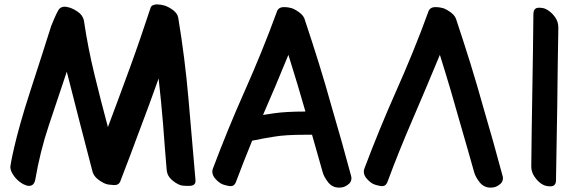

<svg xmlns="http://www.w3.org/2000/svg" viewBox="-20 -851 2656 880"><path d="M48.8 -38.1C59.6 -25.4 72.3 -14.6 86.9 -6.8C96.7 -2 105.5 1 113.3 1C117.2 1 121.1 0 124 -1C128.9 -2.9 131.8 -5.9 134.8 -9.8C137.7 -14.6 140.6 -20.5 141.6 -27.3C156.2 -112.3 176.8 -196.3 204.1 -277.3C231.4 -359.4 258.8 -441.4 286.1 -522.5C305.7 -445.3 325.2 -369.1 344.7 -293C365.2 -215.8 384.8 -139.6 404.3 -63.5C408.2 -50.8 416 -39.1 428.7 -29.3C441.4 -19.5 453.1 -12.7 465.8 -7.8C474.6 -4.9 486.3 -3.9 502 -2.9H505.9C518.6 -2.9 527.3 -8.8 531.2 -19.5C561.5 -97.7 590.8 -175.8 620.1 -254.9C650.4 -334 678.7 -412.1 707 -491.2C714.8 -421.9 721.7 -351.6 727.5 -281.2C732.4 -210.9 738.3 -140.6 744.1 -70.3C746.1 -53.7 752.9 -40 765.6 -28.3C778.3 -16.6 792 -7.8 807.6 -2C814.5 0 825.2 1 839.8 1H848.6C867.2 0 876 -6.8 876 -21.5V-25.4C865.2 -149.4 854.5 -274.4 843.8 -398.4C833 -522.5 817.4 -646.5 796.9 -769.5C794.9 -782.2 787.1 -793.9 773.4 -804.7C759.8 -814.5 747.1 -821.3 735.4 -825.2C726.6 -828.1 714.8 -830.1 699.2 -831.1C682.6 -830.1 672.9 -825.2 669.9 -814.5C639.6 -722.7 608.4 -630.9 575.2 -540C542 -449.2 508.8 -359.4 474.6 -268.6C453.1 -348.6 432.6 -428.7 413.1 -508.8C393.6 -588.9 377 -671.9 364.3 -758.8C360.4 -774.4 350.6 -788.1 334 -798.8C316.4 -810.5 299.8 -817.4 285.2 -819.3C282.2 -820.3 279.3 -820.3 276.4 -820.3C267.6 -820.3 259.8 -817.4 253.9 -812.5C246.1 -805.7 233.4 -778.3 214.8 -732.4C187.5 -645.5 155.3 -545.9 119.1 -434.6C44.9 -208 27.3 -89.8 27.3 -85.9C27.3 -79.1 29.3 -71.3 32.2 -64.5C36.1 -55.7 42 -46.9 48.8 -38.1Z M961.9 -38.1C970.7 -26.4 980.5 -17.6 991.2 -10.7C999 -5.9 1010.7 -2 1027.3 1C1030.3 2 1033.2 2 1036.1 2H1038.1C1048.8 2 1055.7 -3.9 1060.5 -14.6C1085 -79.1 1109.4 -142.6 1135.7 -206.1C1168.9 -212.9 1202.1 -219.7 1236.3 -224.6C1270.5 -230.5 1317.4 -233.4 1377 -233.4H1410.2C1428.7 -169.9 1444.3 -112.3 1459 -61.5C1462.9 -46.9 1471.7 -31.2 1485.4 -13.7C1505.9 10.7 1531.2 8.8 1536.1 8.8C1549.8 8.8 1561.5 4.9 1572.3 -2.9C1585 -10.7 1590.8 -21.5 1590.8 -34.2C1590.8 -38.1 1589.8 -42 1588.9 -45.9C1562.5 -144.5 1532.2 -252.9 1497.1 -372.1C1463.9 -492.2 1423.8 -620.1 1377.9 -757.8C1375 -770.5 1367.2 -782.2 1354.5 -792C1341.8 -801.8 1330.1 -808.6 1317.4 -813.5C1307.6 -816.4 1295.9 -818.4 1281.2 -818.4H1280.3C1266.6 -818.4 1256.8 -813.5 1251 -802.7C1203.1 -670.9 1152.3 -547.9 1100.6 -431.6C1048.8 -315.4 1001 -198.2 956.1 -79.1C954.1 -74.2 953.1 -69.3 953.1 -64.5C953.1 -55.7 956.1 -46.9 961.9 -38.1ZM1185.5 -324.2C1222.7 -409.2 1261.7 -501 1301.8 -599.6C1332 -502.9 1358.4 -416 1379.9 -339.8C1319.3 -339.8 1271.5 -336.9 1237.3 -332C1220.7 -329.1 1203.1 -327.1 1185.5 -324.2Z M1656.2 -38.1C1665 -26.4 1674.8 -17.6 1685.5 -10.7C1693.4 -5.9 1705.1 -2 1721.7 1C1724.6 2 1727.5 2 1730.5 2H1732.4C1743.2 2 1750 -3.9 1754.9 -14.6C1790 -109.4 1828.1 -204.1 1868.2 -296.9C1908.2 -389.6 1951.2 -491.2 1996.1 -599.6C2033.2 -481.4 2063.5 -377.9 2087.9 -290C2113.3 -203.1 2134.8 -127 2153.3 -61.5C2157.2 -46.9 2166 -31.2 2179.7 -13.7C2200.2 10.7 2225.6 8.8 2230.5 8.8C2244.1 8.8 2255.9 4.9 2266.6 -2.9C2279.3 -10.7 2285.2 -21.5 2285.2 -34.2C2285.2 -38.1 2284.2 -42 2283.2 -45.9C2256.8 -144.5 2226.6 -252.9 2191.4 -372.1C2158.2 -492.2 2118.2 -620.1 2072.3 -757.8C2069.3 -770.5 2061.5 -782.2 2048.8 -792C2036.1 -801.8 2024.4 -808.6 2011.7 -813.5C2002 -816.4 1989.3 -818.4 1974.6 -818.4C1960.9 -818.4 1951.2 -813.5 1945.3 -802.7C1897.5 -670.9 1846.7 -547.9 1794.9 -431.6C1743.2 -315.4 1695.3 -198.2 1650.4 -79.1C1648.4 -74.2 1647.5 -69.3 1647.5 -64.5C1647.5 -55.7 1650.4 -46.9 1656.2 -38.1Z M2430.7 -40C2441.4 -24.4 2453.1 -12.7 2467.8 -4.9C2476.6 0 2487.3 2.9 2500 2.9H2505.9C2520.5 2 2528.3 -7.8 2528.3 -24.4C2530.3 -140.6 2532.2 -257.8 2534.2 -375C2535.2 -491.2 2537.1 -608.4 2539.1 -724.6C2539.1 -742.2 2534.2 -758.8 2523.4 -773.4C2512.7 -788.1 2500 -799.8 2485.4 -807.6C2476.6 -812.5 2466.8 -815.4 2454.1 -815.4H2447.3C2432.6 -814.5 2425.8 -805.7 2424.8 -789.1C2423.8 -671.9 2421.9 -554.7 2419.9 -438.5C2418 -322.3 2416 -205.1 2415 -87.9C2415 -71.3 2419.9 -54.7 2430.7 -40Z"/></svg>

Font: ChillSide Comic
Style: Regular
Weight: 400
Designer: Koroletov, Abay Emes
Version: Version 1.000